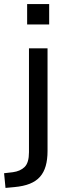

<svg xmlns="http://www.w3.org/2000/svg" viewBox="-64 -728 327 941"><path d="M69 -608V-708H177V-608ZM-37 193 -44 121 -1 116Q36 111 57 90Q78 69 78 18V-491H169V12Q169 54 160 85.5Q151 117 132 138.5Q113 160 82 172.5Q51 185 6 189Z"/></svg>

Font: Nunito Sans 10pt SemiCondensed Medium
Style: Regular
Weight: 500
Width: 4
Designer: Vernon Adams
Foundry: Vernon Adams
Version: Version 3.101;gftools[0.9.27]